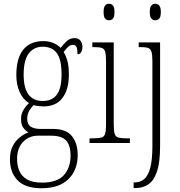

<svg xmlns="http://www.w3.org/2000/svg" viewBox="-20 -762 961 1023"><path d="M201 241Q115 241 74 199Q33 157 33 87Q33 44 48.5 15Q64 -14 87 -31.5Q110 -49 132 -57Q116 -65 104 -81.5Q92 -98 92 -128Q92 -155 105.5 -177Q119 -199 135 -213Q103 -231 85 -271Q67 -311 67 -361Q67 -452 104 -497.5Q141 -543 211 -543Q241 -543 265 -532.5Q289 -522 303 -507Q316 -523 333.5 -541Q351 -559 377 -559Q398 -559 408.5 -545.5Q419 -532 419 -513Q419 -495 412.5 -484Q406 -473 393 -473Q393 -498 388 -510.5Q383 -523 369 -523Q356 -523 345 -514Q334 -505 319 -485Q331 -466 339 -437.5Q347 -409 347 -363Q347 -286 313 -240.5Q279 -195 211 -195Q200 -195 183.5 -197Q167 -199 159 -202Q146 -189 135.5 -171.5Q125 -154 125 -128Q125 -99 144 -87Q163 -75 196 -75H263Q333 -75 363.5 -36.5Q394 2 394 64Q394 144 344.5 192.5Q295 241 201 241ZM208 -224Q258 -224 283 -258Q308 -292 308 -365Q308 -446 282.5 -479.5Q257 -513 207 -513Q161 -513 133.5 -477.5Q106 -442 106 -364Q106 -224 208 -224ZM203 211Q285 211 320.5 171Q356 131 356 67Q356 13 332.5 -13Q309 -39 253 -39H182Q135 -39 103 -6Q71 27 71 85Q71 120 83 148.5Q95 177 124 194Q153 211 203 211Z M561 -654Q548 -654 540 -663Q532 -672 532 -698Q532 -723 540 -732.5Q548 -742 561 -742Q574 -742 582 -732.5Q590 -723 590 -698Q590 -672 582 -663Q574 -654 561 -654ZM457 0V-25H476Q505 -25 520 -29Q535 -33 540 -49Q545 -65 545 -98V-435Q545 -469 540.5 -485.5Q536 -502 522.5 -506.5Q509 -511 482 -511H472V-536H586V-99Q586 -65 591 -49Q596 -33 611 -29Q626 -25 655 -25H672V0Z M807 -654Q795 -654 786.5 -663Q778 -672 778 -698Q778 -723 786.5 -732.5Q795 -742 807 -742Q820 -742 828.5 -732.5Q837 -723 837 -698Q837 -672 828.5 -663Q820 -654 807 -654ZM692 240V210H698Q727 210 748 192.5Q769 175 780.5 132.5Q792 90 792 15V-437Q792 -470 787 -486Q782 -502 769 -506.5Q756 -511 731 -511H719V-536H833V14Q833 104 816 153Q799 202 769.5 221Q740 240 703 240Z"/></svg>

Font: Noto Serif Ethiopic Condensed ExtraLight
Style: Regular
Weight: 200
Width: 3
Designer: Monotype Design Team
Foundry: Monotype Imaging Inc.
Version: Version 2.102; ttfautohint (v1.8.4.7-5d5b)